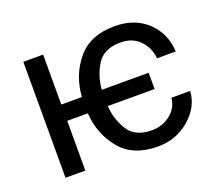

<svg xmlns="http://www.w3.org/2000/svg" viewBox="-97 -675 941 822"><g transform="rotate(-20 373.5 -264.0)"><path d="M703.6 -167Q700.2 -96.2 638.9 -43.2Q577.6 9.8 493.7 9.8Q381.8 9.8 324 -59.8Q266.1 -129.4 259.3 -226.6H165.5V0H75.2V-528.3H165.5V-300.8H259.3Q266.1 -398.4 324.2 -468.3Q382.3 -538.1 493.7 -538.1Q586.4 -538.1 643.3 -483.2Q700.2 -428.2 703.6 -346.7H618.2Q614.3 -395.5 581.1 -429.7Q547.9 -463.9 493.7 -463.9Q418 -463.9 386.2 -413.6Q354.5 -363.3 350.1 -300.8H563.5V-226.6H350.1Q354.5 -164.1 386 -114.3Q417.5 -64.5 493.7 -64.5Q542 -64.5 578.1 -93.3Q614.3 -122.1 618.2 -167Z"/></g></svg>

Font: LXGW WenKai Screen
Style: Regular
Weight: 400
Designer: LXGW / Fontworks Inc.
Foundry: LXGW / Fontworks Inc.
Version: Version 1.510;January 18,2025